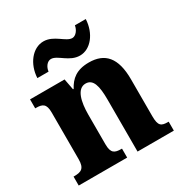

<svg xmlns="http://www.w3.org/2000/svg" viewBox="-178 -906 989 1040"><g transform="rotate(-30 316.5 -386.0)"><path d="M374 -606C441 -606 495 -675 499 -762H431C427 -735 407 -709 385 -709C345 -709 305 -772 239 -772C171 -772 116 -702 112 -616H182C185 -643 203 -669 227 -669C268 -669 307 -606 374 -606ZM15 0H318V-56H314C273 -56 252 -65 252 -121V-306C252 -387 269 -460 323 -460C370 -460 383 -410 383 -325V0H610V-56H606C564 -56 548 -65 548 -126V-357C548 -492 495 -550 395 -550C317 -550 279 -516 253 -467H249L236 -536H20V-480H24C65 -480 86 -471 86 -416V-124C86 -65 62 -56 20 -56H15Z"/></g></svg>

Font: Noto Serif Georgian SemiCondensed ExtraBold
Style: Regular
Weight: 800
Width: 4
Designer: Monotype Design Team, Akaki Razmadze
Foundry: Google LLC
Version: Version 2.003